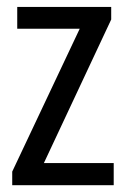

<svg xmlns="http://www.w3.org/2000/svg" viewBox="-20 -547 377 567"><path d="M16.1 0V-40.2L215.4 -462.1H30.9V-526.5H308.4V-489.4L109.6 -65.5H315.8V0Z"/></svg>

Font: Archivo SemiBold ExtraCondensed
Style: Regular
Weight: 600
Width: 2
Version: Version 2.001